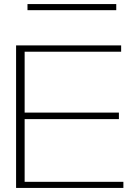

<svg xmlns="http://www.w3.org/2000/svg" viewBox="-20 -923 673 943"><path d="M59 0V-700H575V-669H101V-370H564V-338H101V-30H586V0ZM115 -873V-903H551V-873Z"/></svg>

Font: Panamera Light
Style: Regular
Weight: 300
Designer: Bastien Sozeau
Foundry: NBR — Bastien Sozeau
Version: Version 3.002; ttfautohint (v1.8.4.7-5d5b);gftools[0.9.33]